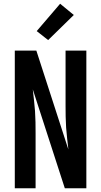

<svg xmlns="http://www.w3.org/2000/svg" viewBox="-20 -1005 540 1025"><path d="M59 0V-735H174L345 -207Q342 -236 338.5 -265Q335 -294 333 -323.5Q331 -353 330.5 -382.5Q330 -412 330 -441V-735H441V0H326L155 -528Q158 -499 161.5 -470Q165 -441 167 -411.5Q169 -382 169.5 -352.5Q170 -323 170 -294V0ZM237 -791 176 -839 301 -985 374 -925Z"/></svg>

Font: Iosevka Term Curly
Style: Bold
Weight: 700
Designer: Belleve Invis
Foundry: Belleve Invis
Version: Version 32.3.0